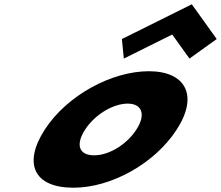

<svg xmlns="http://www.w3.org/2000/svg" viewBox="-20 -860 1030 895"><path d="M548.2 -678 557.2 -587 782.8 -699 863.2 -587 990.2 -678 874.1 -840ZM188.8 -256C292.5 -416 501 -528 674 -528C844 -528 907.5 -416 803.8 -256C701.5 -98 499.3 15 322.3 15C137.3 15 86.5 -98 188.8 -256ZM376.8 -256C331.5 -186 347.1 -136 419.1 -136C488.1 -136 570.5 -186 615.8 -256C661.8 -327 641.2 -377 575.2 -377C508.2 -377 422.8 -327 376.8 -256Z"/></svg>

Font: Hussar
Style: BdWodka
Weight: 700
Foundry: Cannot Into Space Fonts
Version: Version 2.00